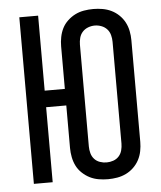

<svg xmlns="http://www.w3.org/2000/svg" viewBox="-53 -789 707 844"><g transform="rotate(-5 300.0 -367.5)"><path d="M390 8Q369 8 348.5 4.5Q328 1 310 -8Q292 -17 276.5 -31.5Q261 -46 252 -64Q243 -82 239 -102.5Q235 -123 235 -143V-331H146V0H63V-735H146V-404H235V-592Q235 -612 239 -632.5Q243 -653 252 -671Q261 -689 276.5 -703.5Q292 -718 310 -727Q328 -736 348.5 -739.5Q369 -743 390 -743Q410 -743 430.5 -739.5Q451 -736 469.5 -727Q488 -718 503 -703.5Q518 -689 527.5 -671Q537 -653 541 -632.5Q545 -612 545 -592V-143Q545 -123 541 -102.5Q537 -82 527.5 -64Q518 -46 503 -31.5Q488 -17 469.5 -8Q451 1 430.5 4.5Q410 8 390 8ZM390 -66Q405 -66 419.5 -71Q434 -76 444 -87Q454 -98 458 -113Q462 -128 462 -143V-592Q462 -607 458 -622Q454 -637 444 -648Q434 -659 419.5 -664.5Q405 -670 390 -670Q375 -670 360.5 -664.5Q346 -659 336 -648Q326 -637 322 -622Q318 -607 318 -592V-143Q318 -128 322 -113Q326 -98 336 -87Q346 -76 360.5 -71Q375 -66 390 -66Z"/></g></svg>

Font: Iosevka Fixed Extended
Style: Regular
Weight: 400
Width: 7
Monospace: yes
Designer: Belleve Invis
Foundry: Belleve Invis
Version: Version 24.1.1; ttfautohint (v1.8.4)